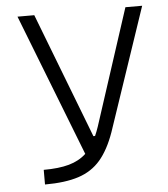

<svg xmlns="http://www.w3.org/2000/svg" viewBox="-51 -739 688 785"><g transform="rotate(-5 293.0 -346.5)"><path d="M102.1 0V-60.1Q164.1 -60.1 206.1 -71.8Q248 -83.5 276.9 -110.4L49.8 -693.4H118.7L316.4 -179.7H323.2Q330.6 -196.3 337.4 -216.3L492.7 -693.4H561.5L391.1 -189Q366.2 -118.7 330.6 -77.1Q294.9 -35.6 240 -17.8Q185.1 0 102.1 0Z"/></g></svg>

Font: CaskaydiaMono NF Light
Style: Regular
Weight: 300
Designer: Aaron Bell
Foundry: Saja Typeworks
Version: Version 2111.001; ttfautohint (v1.8.4);Nerd Fonts 3.1.1